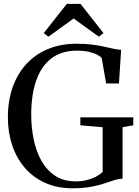

<svg xmlns="http://www.w3.org/2000/svg" viewBox="-20 -982 732 1012"><path d="M363.5 10.5Q281.5 10.5 217.8 -18.2Q154 -47 110.2 -98.2Q66.5 -149.5 44 -217.2Q21.5 -285 21.5 -362.5Q21.5 -452 47.2 -523.8Q73 -595.5 120.8 -646.5Q168.5 -697.5 235.2 -724.5Q302 -751.5 384 -751.5Q429 -751.5 465 -747Q501 -742.5 529.2 -736Q557.5 -729.5 579.5 -724.8Q601.5 -720 618.5 -719.5L607 -542H539.5L516 -676Q509 -685 492.5 -693.8Q476 -702.5 449 -708.8Q422 -715 384.5 -715Q306.5 -715 253.2 -676Q200 -637 172.5 -562.2Q145 -487.5 144.5 -379Q144.5 -312 157.2 -248.8Q170 -185.5 198 -135.2Q226 -85 270.8 -55.5Q315.5 -26 379.5 -26Q409.5 -26 436.2 -32.5Q463 -39 484.5 -50.2Q506 -61.5 521 -75.5V-311.5L403.5 -321.5V-363.5H682.5V-321.5L626 -311.5V-40Q607 -39.5 588.5 -34.2Q570 -29 549 -21.5Q528 -14 501.8 -6.8Q475.5 0.5 441.8 5.5Q408 10.5 363.5 10.5ZM235 -788.5 210.5 -807.5 332 -961.5H404.5L525.5 -807.5L501 -788.5L368 -884.5Z"/></svg>

Font: Merriweather 96pt
Style: Regular
Weight: 400
Version: Version 2.100